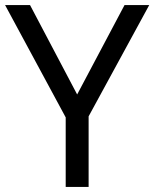

<svg xmlns="http://www.w3.org/2000/svg" viewBox="-20 -734 606 754"><path d="M283 -363 469 -714H566L328 -277V0H238V-273L0 -714H98Z"/></svg>

Font: utelugu85
Style: Book
Weight: 400
Designer: Jelle Bosma - Monotype Design Team
Foundry: Monotype Imaging Inc.
Version: Version 2.003